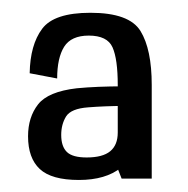

<svg xmlns="http://www.w3.org/2000/svg" viewBox="-20 -702 301 308"><path d="M175.1 -415.5H223.4V-565.7Q223.4 -622.9 205.4 -652.2Q187.4 -681.5 125 -681.5Q66.7 -681.5 47.6 -655.8Q28.4 -630.1 27.6 -584.5L71.7 -576.1Q71.7 -609 82.9 -627Q94.2 -644.9 122.4 -644.9Q152.1 -644.9 160.5 -626.1Q168.9 -607.3 168.9 -565.3V-431.3ZM106.6 -413.3Q149.6 -413.3 174.2 -433.1Q198.8 -452.9 198.8 -480.4L168.9 -489.4Q168.9 -469.4 156.8 -459.4Q144.7 -449.4 119 -449.4Q96.3 -449.4 87.3 -458.2Q78.2 -467.1 78.2 -485.5Q78.2 -502.5 86 -515.2Q93.9 -527.8 121.5 -529.8Q147.7 -531.9 179 -532.1V-563.5Q135.4 -563.5 103.2 -560.4Q57.2 -555.1 41.1 -534.6Q25 -514 25 -483.4Q25 -448.4 43.8 -430.9Q62.6 -413.3 106.6 -413.3Z"/></svg>

Font: Anybody Thin Condensed
Style: Regular
Weight: 100
Width: 3
Version: Version 1.113;gftools[0.9.25]